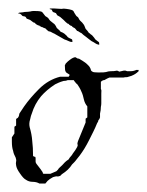

<svg xmlns="http://www.w3.org/2000/svg" viewBox="-20 -431 347 453"><path d="M212 -326Q209 -326 205.5 -328.5Q202 -331 196 -334Q193 -336 190 -338.5Q187 -341 183 -344Q180 -346 177 -348.5Q174 -351 172 -353Q169 -354 166.5 -356Q164 -358 162 -358Q160 -360 157 -364Q156 -365 153.5 -366Q151 -367 149 -370Q149 -370 148 -370Q147 -370 146 -371Q145 -372 143 -373Q142 -374 142 -374.5Q142 -375 140 -375Q140 -375 138 -376.5Q136 -378 135 -379L132 -382Q131 -383 130 -384L122 -391L115 -395Q114 -396 113.5 -397.5Q113 -399 112 -400L107 -402Q105 -402 104 -404Q103 -406 102 -408Q101 -409 99 -409Q95 -410 99 -411Q101 -411 103 -411Q105 -411 108 -411Q112 -411 116 -410.5Q120 -410 126 -410Q129 -411 132 -410.5Q135 -410 137 -410Q152 -408 153.5 -404.5Q155 -401 159 -395Q160 -393 162.5 -391.5Q165 -390 167 -385Q169 -382 171.5 -380Q174 -378 176 -375Q179 -372 182 -363Q184 -361 186.5 -358Q189 -355 190 -353Q191 -353 191.5 -352.5Q192 -352 194 -350Q196 -349 198 -347Q200 -345 203 -341Q204 -338 210 -334Q214 -332 214 -329.5Q214 -327 214 -325ZM149 -332Q146 -332 142 -334Q138 -336 132 -338Q128 -340 125 -342Q122 -344 118 -346Q114 -348 111 -350Q108 -352 105 -353Q102 -355 99.5 -356Q97 -357 95 -357Q92 -359 89 -362Q88 -364 85.5 -364.5Q83 -365 80 -367Q80 -367 79 -367Q78 -367 77 -368Q76 -369 74 -369Q73 -370 73 -370.5Q73 -371 71 -371Q70 -371 68.5 -372Q67 -373 65 -374L62 -377Q61 -378 59 -378L51 -384L43 -387Q42 -388 41.5 -389.5Q41 -391 39 -392L34 -393Q33 -393 31.5 -395Q30 -397 28 -398Q27 -399 25 -399Q21 -399 25 -401Q27 -401 29 -401.5Q31 -402 34 -402Q38 -403 42 -403Q46 -403 52 -404Q55 -405 58 -405Q61 -405 63 -405Q78 -405 80 -402Q82 -399 87 -393Q88 -392 91 -390.5Q94 -389 96 -385Q98 -382 101 -380Q104 -378 106 -376Q110 -374 114 -365Q116 -363 119 -360.5Q122 -358 123 -356Q124 -356 124.5 -355.5Q125 -355 128 -354Q130 -353 132 -351.5Q134 -350 138 -346Q139 -343 146 -340Q150 -339 150.5 -336.5Q151 -334 151 -332ZM73 2Q66 -2 57 -2Q48 -2 41 -7Q35 -10 27 -22Q19 -33 18 -41Q17 -46 18 -50Q19 -53 17 -59Q12 -68 11 -75Q8 -83 8 -97V-107L14 -116V-132L17 -134L18 -135V-150L20 -152Q21 -152 22 -153Q24 -155 25 -159Q25 -163 27 -165L37 -180Q51 -200 72 -221Q94 -243 122 -250H142L144 -253V-255Q135 -260 135 -262Q133 -264 133 -277Q134 -278 134 -278.5Q134 -279 134 -279Q134 -280 136 -282Q138 -284 140 -286Q142 -288 145 -290Q153 -296 158 -296Q159 -295 163 -293Q167 -293 169 -291Q171 -290 174 -288Q177 -286 180 -284Q183 -282 185.5 -279.5Q188 -277 190 -275Q191 -274 192 -272Q193 -270 194 -268Q194 -264 198 -262Q200 -260 212 -260Q227 -260 230 -261Q236 -263 241 -263Q250 -263 254 -264Q256 -265 260 -263Q260 -261 266 -263Q269 -264 272.5 -264.5Q276 -265 280 -263Q285 -263 288.5 -263Q292 -263 296 -264Q298 -265 299 -265Q300 -265 301 -266H307V-263Q303 -259 299 -256.5Q295 -254 290 -252L280 -249Q274 -249 271 -248H238Q233 -246 228 -243Q227 -242 225.5 -242Q224 -242 222 -241Q220 -240 218 -238V-221Q220 -219 219 -210V-196Q219 -192 219 -187.5Q219 -183 218 -179Q218 -175 217.5 -171Q217 -167 216 -163V-154Q215 -150 212 -147Q212 -145 211 -143.5Q210 -142 209 -140Q205 -130 200 -120Q195 -110 190 -100Q185 -90 179.5 -81Q174 -72 168 -64Q166 -62 164 -59Q162 -56 160 -54Q158 -51 155 -48Q152 -45 150 -43Q142 -30 126 -20L122 -16Q117 -14 114 -15Q111 -15 105 -13Q101 -11 97.5 -8.5Q94 -6 92 -4Q91 -3 90 -1.5Q89 0 87 2ZM99 -21 113 -27Q114 -28 115 -29Q116 -30 117 -31Q117 -32 120 -35Q127 -41 133 -48Q135 -50 137 -51.5Q139 -53 142 -55Q144 -59 147 -62Q150 -65 152 -69Q155 -73 157.5 -76.5Q160 -80 162 -84Q164 -88 163 -90Q162 -93 164 -98L182 -142V-151L186 -154V-180Q180 -187 178 -196Q177 -201 175.5 -206Q174 -211 172 -215Q171 -217 170 -219.5Q169 -222 167 -225Q165 -228 163.5 -230.5Q162 -233 160 -234Q158 -236 157 -238Q156 -238 154 -242H140Q136 -240 130 -240Q123 -238 118.5 -236Q114 -234 110 -232Q90 -219 77 -204Q62 -186 55 -163Q54 -161 53 -157.5Q52 -154 51 -149Q48 -140 50 -131Q55 -114 56 -99Q57 -91 57.5 -82Q58 -73 58 -63Q60 -61 63 -61Q64 -60 64 -57V-50Q64 -47 66 -44.5Q68 -42 71 -38Q74 -34 76 -31.5Q78 -29 79 -27Q81 -25 81 -23Q81 -21 83 -21ZM149 -332Q146 -332 142 -334Q138 -336 132 -338Q128 -340 125 -342Q122 -344 118 -346Q114 -348 111 -350Q108 -352 105 -353Q102 -355 99.5 -356Q97 -357 95 -357Q92 -359 89 -362Q88 -364 85.5 -364.5Q83 -365 80 -367Q80 -367 79 -367Q78 -367 77 -368Q76 -369 74 -369Q73 -370 73 -370.5Q73 -371 71 -371Q70 -371 68.5 -372Q67 -373 65 -374L62 -377Q61 -378 59 -378L51 -384L43 -387Q42 -388 41.5 -389.5Q41 -391 39 -392L34 -393Q33 -393 31.5 -395Q30 -397 28 -398Q27 -399 25 -399Q21 -399 25 -401Q27 -401 29 -401.5Q31 -402 34 -402Q38 -403 42 -403Q46 -403 52 -404Q55 -405 58 -405Q61 -405 63 -405Q78 -405 80 -402Q82 -399 87 -393Q88 -392 91 -390.5Q94 -389 96 -385Q98 -382 101 -380Q104 -378 106 -376Q110 -374 114 -365Q116 -363 119 -360.5Q122 -358 123 -356Q124 -356 124.5 -355.5Q125 -355 128 -354Q130 -353 132 -351.5Q134 -350 138 -346Q139 -343 146 -340Q150 -339 150.5 -336.5Q151 -334 151 -332Z"/></svg>

Font: Estonia
Style: Regular
Weight: 400
Designer: Robert E. Leuschke
Foundry: Robert E. Leuschke
Version: Version 1.014; ttfautohint (v1.8.3)